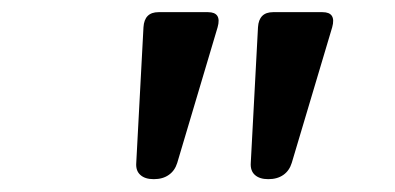

<svg xmlns="http://www.w3.org/2000/svg" viewBox="-20 -610 640 311"><path d="M316.9 -590.3Q339.4 -590.3 332.5 -565.9L267.1 -346.2Q263.2 -333.5 253.4 -326.7Q243.7 -319.8 229 -319.8Q214.8 -319.8 207.3 -326.7Q199.7 -333.5 200.7 -346.2L212.4 -565.9Q213.9 -590.3 236.8 -590.3ZM502.4 -590.3Q524.9 -590.3 518.1 -565.9L452.6 -346.2Q448.7 -333.5 439 -326.7Q429.2 -319.8 414.6 -319.8Q400.4 -319.8 392.8 -326.7Q385.3 -333.5 386.2 -346.2L397.9 -565.9Q399.4 -590.3 422.4 -590.3Z"/></svg>

Font: Courier Prime
Style: Italic
Weight: 400
Monospace: yes
Designer: Alan Dague-Greene
Foundry: Quote-Unquote Apps
Version: Version 1.202